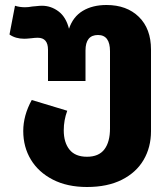

<svg xmlns="http://www.w3.org/2000/svg" viewBox="-20 -730 669 768"><path d="M584 -532V-205Q584 -141 554.5 -90.5Q525 -40 467.5 -11Q410 18 328 18Q249 18 191.5 -11.5Q134 -41 103.5 -91.5Q73 -142 73 -206Q73 -268 107 -330L249 -287Q235 -249 235 -209Q235 -160 258 -131.5Q281 -103 328 -103Q375 -103 397.5 -132.5Q420 -162 420 -216V-525Q420 -590 372 -590Q322 -590 322 -528V-406H172V-531Q172 -579 131 -579Q121 -579 105 -577Q87 -575 77 -575Q42 -575 18 -592L40 -707Q59 -701 80 -701Q94 -701 109 -704Q114 -704 126 -705.5Q138 -707 148 -707Q184 -707 214 -684.5Q244 -662 256 -615Q272 -663 311 -686.5Q350 -710 406 -710Q487 -710 535.5 -662.5Q584 -615 584 -532Z"/></svg>

Font: FiraGOUPP
Style: Bold
Weight: 700
Designer: bBox Type
Foundry: bBox Type GmbH
Version: Version 1.001